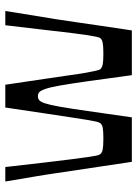

<svg xmlns="http://www.w3.org/2000/svg" viewBox="86 -616 529 742"><g transform="rotate(-90 351.0 -244.5)"><path d="M97 0Q87 -67 79.5 -117.5Q72 -168 65.5 -210.5Q59 -253 53 -294.5Q47 -336 39 -382.5Q31 -429 21 -489H77Q87 -399 94.5 -336.5Q102 -274 107 -233.5Q112 -193 115.5 -170.5Q119 -148 121 -137.5Q123 -127 126 -123Q132 -115 145.5 -112.5Q159 -110 188 -110Q215 -110 228.5 -112.5Q242 -115 247 -123Q250 -127 252.5 -137.5Q255 -148 259 -171.5Q263 -195 269 -235.5Q275 -276 284.5 -338Q294 -400 307 -489H395Q408 -400 417.5 -338Q427 -276 432.5 -235.5Q438 -195 442.5 -171.5Q447 -148 449.5 -137.5Q452 -127 454 -123Q461 -115 474 -112.5Q487 -110 514 -110Q543 -110 556.5 -112.5Q570 -115 576 -123Q578 -127 580.5 -137.5Q583 -148 586.5 -170.5Q590 -193 595 -233.5Q600 -274 607 -336.5Q614 -399 625 -489H680Q671 -429 663 -382.5Q655 -336 648.5 -294.5Q642 -253 636 -210.5Q630 -168 622.5 -117.5Q615 -67 605 0H432Q418 -104 408.5 -171Q399 -238 392 -277.5Q385 -317 378.5 -335Q372 -353 366 -358Q360 -363 351 -363Q342 -363 335.5 -358Q329 -353 323 -335Q317 -317 310 -277.5Q303 -238 293.5 -171Q284 -104 269 0Z"/></g></svg>

Font: Ojuju SemiBold
Style: Regular
Weight: 600
Designer: Chisaokwu Joboson, Mirko Velimirovic
Foundry: Udi Foundry
Version: Version 1.000